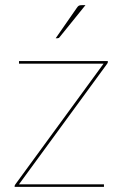

<svg xmlns="http://www.w3.org/2000/svg" viewBox="-20 -728 477 748"><path d="M37 0ZM400 -485Q400 -483.5 399.2 -482.5Q398.5 -481.5 397 -479L54 -10H385V0H37V-3Q37 -5.5 37.8 -6.5Q38.5 -7.5 40 -10L383.5 -480H54V-490H400ZM313 -708 212 -583Q209.5 -579 204 -579H197L279 -697Q283.5 -704 287.5 -706Q291.5 -708 300 -708Z"/></svg>

Font: Lato Hairline
Style: Regular
Weight: 100
Designer: Lukasz Dziedzic
Foundry: tyPoland Lukasz Dziedzic
Version: Version 2.007; 2014-02-27